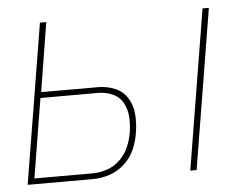

<svg xmlns="http://www.w3.org/2000/svg" viewBox="-43 -582 807 634"><g transform="rotate(-5 360.0 -265.0)"><path d="M563 0H584L671 -530H650ZM24 0H240Q268 0 295.5 -9Q323 -18 345.5 -38.5Q368 -59 379.5 -86Q391 -113 395 -140Q400 -170 398 -200Q396 -230 381 -254.5Q366 -279 339.5 -290Q313 -301 283 -301H95L132 -530H111ZM240 -19H48L91 -282H283Q308 -282 330.5 -272Q353 -262 364.5 -240.5Q376 -219 377.5 -194Q379 -169 375 -143Q371 -119 361 -95.5Q351 -72 332 -53.5Q313 -35 288.5 -27Q264 -19 240 -19Z"/></g></svg>

Font: Iosevka Sparkle Thin
Style: Italic
Weight: 100
Italic angle: -9°
Designer: Belleve Invis
Foundry: Belleve Invis
Version: Version 4.5.0; ttfautohint (v1.8.3)